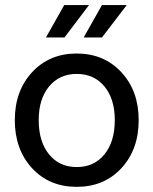

<svg xmlns="http://www.w3.org/2000/svg" viewBox="-20 -725 602 753"><path d="M523.9 -253.9Q523.9 -138.7 456.1 -65.4Q388.2 7.8 280.8 7.8Q173.3 7.8 105.7 -65.4Q38.1 -138.7 38.1 -253.9Q38.1 -368.7 106 -441.9Q173.8 -515.1 280.8 -515.1Q387.7 -515.1 455.8 -441.9Q523.9 -368.7 523.9 -253.9ZM131.8 -253.9Q131.8 -169.4 172.4 -119.6Q212.9 -69.8 280.8 -69.8Q349.1 -69.8 389.6 -119.6Q430.2 -169.4 430.2 -253.9Q430.2 -336.9 389.6 -386Q349.1 -435.1 280.8 -435.1Q213.4 -435.1 172.6 -386Q131.8 -336.9 131.8 -253.9ZM231.9 -705.1H329.1L232.9 -578.1H160.2ZM379.9 -705.1H477.1L379.9 -578.1H308.1Z"/></svg>

Font: LT Superior Med
Style: Regular
Weight: 500
Designer: Daniel Lyons
Foundry: LyonsType
Version: Version 1.000